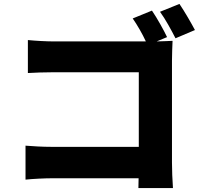

<svg xmlns="http://www.w3.org/2000/svg" viewBox="-20 -895 1040 978"><path d="M856 -586C856 -619 858 -663 859 -687C846 -686 809 -685 778 -684L831 -706C814 -742 780 -803 754 -841L656 -801C679 -768 705 -723 723 -684H254C218 -684 162 -687 122 -691V-523C153 -525 209 -527 254 -527H687V-147H242C195 -147 149 -150 110 -153V20C146 16 209 13 247 13H686L685 63H861C858 24 856 -33 856 -67ZM795 -835C823 -797 853 -741 874 -700L973 -742C955 -776 920 -837 894 -875Z"/></svg>

Font: Noto Sans CJK Black
Style: Bold
Weight: 900
Designer: Ryoko NISHIZUKA (kana & ideographs); Paul D. Hunt (Latin, Greek & Cyrillic); Wenlong ZHANG (bopomofo); Sandoll Communica
Foundry: Adobe Systems Incorporated
Version: Version 1.000;PS 1;hotconv 1.0.78;makeotf.lib2.5.61930